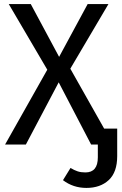

<svg xmlns="http://www.w3.org/2000/svg" viewBox="-20 -709 600 942"><path d="M404 213Q339 213 289 175L326 115Q344 126 360.5 131.5Q377 137 399 137Q460 137 460 63V0H427L268 -305L107 0H5L212 -367L23 -689H131L270 -430L410 -689H512L325 -372L491 -78H555V57Q555 136 513.5 174.5Q472 213 404 213Z"/></svg>

Font: Trujillo
Style: Regular
Weight: 400
Designer: Fira Sans original fonts by bBox Type GmbH, Carrois Corporate GbR, & Edenspiekermann AG / Changes by Cristiano Sobral
Foundry: Fira Sans original fonts by bBox Type GmbH, Carrois Corporate GbR, & Edenspiekermann AG / Changes by Cristiano Sobral
Version: Version 4.301;October 17, 2021;FontCreator 14.0.0.2814 64-bi